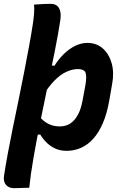

<svg xmlns="http://www.w3.org/2000/svg" viewBox="-25 -773 645 998"><path d="M152 -749Q167 -750 181 -751Q195 -752 210 -752.5Q225 -753 240 -753Q257 -753 269.5 -744.5Q282 -736 287.5 -716.5Q293 -697 288 -665Q277 -593 259.5 -505.5Q242 -418 222 -323Q202 -228 183 -133Q164 -38 149 48Q134 134 127 203Q114 203 100.5 203.5Q87 204 73.5 204.5Q60 205 47 205Q29 205 16 196.5Q3 188 -2 173.5Q-7 159 -4 140Q4 87 16 22.5Q28 -42 42.5 -112.5Q57 -183 72 -255.5Q87 -328 100.5 -398Q114 -468 126 -532.5Q138 -597 146 -650Q150 -677 152 -702Q154 -727 152 -749ZM429 -550Q477 -550 509.5 -521Q542 -492 555.5 -444Q569 -396 558 -337L543 -251Q531 -182 509.5 -132.5Q488 -83 459.5 -51.5Q431 -20 396 -4.5Q361 11 321 11Q288 11 262 -1Q236 -13 216.5 -32.5Q197 -52 184 -74L149 -71L174 -174Q190 -154 207.5 -141Q225 -128 244.5 -122Q264 -116 286 -116Q318 -116 341 -131.5Q364 -147 380 -176.5Q396 -206 404 -250L418 -325Q423 -353 423 -371Q423 -389 417 -401Q411 -408 401.5 -411Q392 -414 381 -414Q350 -414 318.5 -399Q287 -384 257 -353Q227 -322 197 -274L229 -435L258 -431Q279 -465 306.5 -492Q334 -519 365.5 -534.5Q397 -550 429 -550Z"/></svg>

Font: Rec Mono Semicasual
Style: Bold Italic
Weight: 700
Italic angle: -10°
Version: Version 1.085; ttfautohint (v1.8.4.7-5d5b)